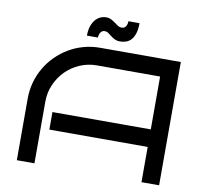

<svg xmlns="http://www.w3.org/2000/svg" viewBox="-92 -974 1147 1074"><g transform="rotate(10 482.0 -437.0)"><path d="M879.9 0H779.8V-200.2H221.2V-299.8H779.8V-600.1H420.9Q369.6 -600.1 324.2 -580.3Q278.8 -560.5 245.1 -526.6Q211.4 -492.7 191.7 -447.3Q171.9 -401.9 171.9 -350.1V0H71.8V-350.1Q71.8 -398.4 84.2 -443.1Q96.7 -487.8 119.4 -526.6Q142.1 -565.4 174.1 -597.4Q206.1 -629.4 244.9 -652.3Q283.7 -675.3 328.1 -687.7Q372.6 -700.2 420.9 -700.2H879.9ZM614.7 -874Q614.7 -840.3 607.7 -817.4Q600.6 -794.4 588.6 -780.5Q576.7 -766.6 560.3 -760.5Q543.9 -754.4 525.9 -754.4Q506.8 -754.4 493.9 -761Q481 -767.6 470.9 -775.4Q460.9 -783.2 451.9 -789.8Q442.9 -796.4 431.2 -796.4Q420.4 -796.4 414.3 -791Q408.2 -785.6 404.8 -778.6Q401.4 -771.5 400.4 -764.6Q399.4 -757.8 398.9 -754.4H336.9Q336.9 -784.2 344.2 -806.6Q351.6 -829.1 363.8 -844Q376 -858.9 392.1 -866.5Q408.2 -874 425.8 -874Q442.4 -874 454.8 -867.4Q467.3 -860.8 477.8 -853Q488.3 -845.2 498.3 -838.6Q508.3 -832 521 -832Q531.2 -832 537.4 -837.2Q543.5 -842.3 546.6 -849.4Q549.8 -856.4 550.8 -863.3Q551.8 -870.1 551.8 -874Z"/></g></svg>

Font: Bruno Ace SC
Style: Regular
Weight: 400
Designer: Astigmatic (AOETI)
Foundry: Astigmatic (AOETI)
Version: Version 1.000